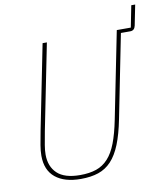

<svg xmlns="http://www.w3.org/2000/svg" viewBox="-89 -884 850 971"><g transform="rotate(-10 335.5 -398.5)"><path d="M198 -698 110 -258Q102 -215 97.5 -188.5Q93 -162 93 -140Q93 -79 130.5 -43.5Q168 -8 248 -8Q296 -8 331 -20Q366 -32 392 -60.5Q418 -89 436 -136Q454 -183 468 -253L557 -698H629L651 -809H671L650 -704Q645 -680 623 -680H575L490 -253Q475 -177 454.5 -126Q434 -75 405.5 -44.5Q377 -14 338.5 -1Q300 12 248 12Q164 12 117.5 -26Q71 -64 71 -138Q71 -163 76 -192.5Q81 -222 89 -263L176 -698Z"/></g></svg>

Font: IBM Plex Sans Cond Thin
Style: Italic
Weight: 100
Width: 3
Italic angle: -11°
Designer: Mike Abbink, Paul van der Laan, Pieter van Rosmalen
Foundry: Bold Monday
Version: Version 1.3